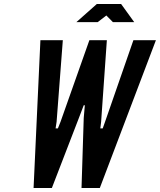

<svg xmlns="http://www.w3.org/2000/svg" viewBox="-20 -935 796 955"><path d="M147 0H238L372.5 -348.5L396.5 -411.5H402L396.5 -348.5L385.5 0H476.5L755.5 -735H643.5L502.5 -329L491 -296.5H479L483 -329L511.5 -735H424.5L281 -329L268 -296.5H256.5L261.5 -329L292.5 -735H181ZM360 -825H466L509 -858L541.5 -825H647.5L582.5 -915H461.5Z"/></svg>

Font: League Gothic SemiExpanded Italic
Style: Regular
Weight: 400
Width: 6
Designer: The League of Moveable Type
Version: Version 1.600; ttfautohint (v1.8.3)